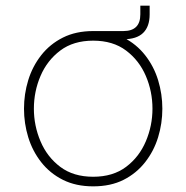

<svg xmlns="http://www.w3.org/2000/svg" viewBox="-20 -650 660 680"><path d="M310 10Q249 10 203 -13Q157 -36 126 -75.5Q95 -115 80 -164Q65 -213 65 -265Q65 -317 80 -366Q95 -415 126 -454.5Q157 -494 203 -517Q249 -540 310 -540Q372 -540 417.5 -517Q463 -494 494 -454.5Q525 -415 540 -366Q555 -317 555 -265Q555 -213 540 -164Q525 -115 494 -75.5Q463 -36 417.5 -13Q372 10 310 10ZM310 -24Q380 -24 426.5 -59Q473 -94 496.5 -149.5Q520 -205 520 -265Q520 -326 496.5 -381Q473 -436 426.5 -471Q380 -506 310 -506Q240 -506 193.5 -471Q147 -436 123.5 -381Q100 -326 100 -265Q100 -205 123.5 -149.5Q147 -94 193.5 -59Q240 -24 310 -24ZM477 -630H510V-599Q510 -556 487 -533.5Q464 -511 417 -511H310V-540H417Q477 -540 477 -599Z"/></svg>

Font: Be Vietnam Pro Variable Thin
Style: Regular
Weight: 100
Designer: Lam Bao, Tony Le, Vietanh Nguyen
Foundry: Yellow Type Foundry
Version: Version 1.002